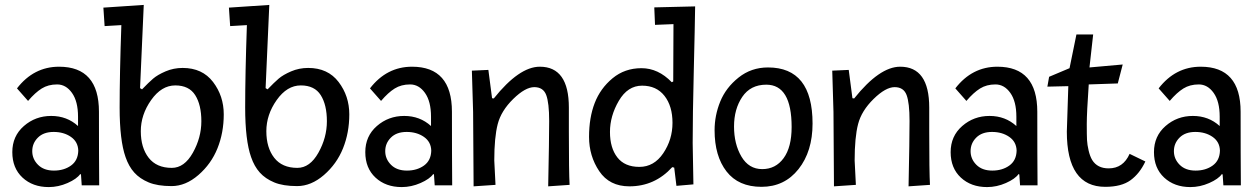

<svg xmlns="http://www.w3.org/2000/svg" viewBox="-20 -752 5092 780"><path d="M297 -240V-278Q297 -340 272.5 -374.5Q248 -409 212 -409Q176 -409 149.5 -392.5Q123 -376 94 -342L49 -393Q117 -481 220 -481Q382 -481 382 -298Q382 -115 383 1H312L309 -43L306 -45Q292 -25 254.5 -8.5Q217 8 178 8Q113 8 71.5 -30.5Q30 -69 30 -134Q30 -199 77 -240Q124 -281 188 -281Q252 -281 297 -240ZM298 -140Q297 -176 268 -196Q239 -216 198 -216Q157 -216 134 -193Q111 -170 111 -138Q111 -106 134.5 -82.5Q158 -59 199 -59Q240 -59 268.5 -79.5Q297 -100 298 -140Z M405 -646 400 -721 564 -732 549 -394 557 -389Q584 -417 602 -432.5Q620 -448 652.5 -462Q685 -476 722 -476Q802 -476 845.5 -419Q889 -362 889 -287.5Q889 -213 863.5 -149.5Q838 -86 786 -41Q734 4 677 4Q620 4 584 -11Q548 -26 525.5 -51Q503 -76 490 -114Q466 -182 466 -315.5Q466 -449 473 -650ZM678 -70Q729 -70 763.5 -131.5Q798 -193 798 -259.5Q798 -326 773 -365.5Q748 -405 692 -405Q636 -405 594 -345.5Q552 -286 552 -219Q552 -152 584 -111Q616 -70 678 -70Z M915 -646 910 -721 1074 -732 1059 -394 1067 -389Q1094 -417 1112 -432.5Q1130 -448 1162.5 -462Q1195 -476 1232 -476Q1312 -476 1355.5 -419Q1399 -362 1399 -287.5Q1399 -213 1373.5 -149.5Q1348 -86 1296 -41Q1244 4 1187 4Q1130 4 1094 -11Q1058 -26 1035.5 -51Q1013 -76 1000 -114Q976 -182 976 -315.5Q976 -449 983 -650ZM1188 -70Q1239 -70 1273.5 -131.5Q1308 -193 1308 -259.5Q1308 -326 1283 -365.5Q1258 -405 1202 -405Q1146 -405 1104 -345.5Q1062 -286 1062 -219Q1062 -152 1094 -111Q1126 -70 1188 -70Z M1731 -240V-278Q1731 -340 1706.5 -374.5Q1682 -409 1646 -409Q1610 -409 1583.5 -392.5Q1557 -376 1528 -342L1483 -393Q1551 -481 1654 -481Q1816 -481 1816 -298Q1816 -115 1817 1H1746L1743 -43L1740 -45Q1726 -25 1688.5 -8.5Q1651 8 1612 8Q1547 8 1505.5 -30.5Q1464 -69 1464 -134Q1464 -199 1511 -240Q1558 -281 1622 -281Q1686 -281 1731 -240ZM1732 -140Q1731 -176 1702 -196Q1673 -216 1632 -216Q1591 -216 1568 -193Q1545 -170 1545 -138Q1545 -106 1568.5 -82.5Q1592 -59 1633 -59Q1674 -59 1702.5 -79.5Q1731 -100 1732 -140Z M1986 -352Q2089 -481 2173 -481Q2291 -481 2291 -315V-217Q2291 -52 2294 -1L2207 5Q2211 -187 2211 -260.5Q2211 -334 2199 -366Q2187 -398 2150.5 -398Q2114 -398 2065 -350Q2016 -302 2002 -248Q1988 -194 1988 -100L1993 -1L1904 5Q1902 -240 1902 -297L1897 -465L1964 -468L1979 -353Z M2794 -171 2797 -3 2728 3 2719 -71 2711 -73Q2640 5 2537 5Q2456 5 2414.5 -56.5Q2373 -118 2373 -196Q2373 -274 2396 -333.5Q2419 -393 2468.5 -434Q2518 -475 2586 -475Q2654 -475 2709 -418L2715 -421L2716 -654L2641 -651L2638 -722L2804 -726Q2803 -648 2798.5 -465Q2794 -282 2794 -171ZM2712 -253Q2712 -321 2679.5 -362.5Q2647 -404 2588.5 -404Q2530 -404 2494 -342.5Q2458 -281 2458 -216Q2458 -151 2488 -112.5Q2518 -74 2577.5 -74Q2637 -74 2674.5 -129.5Q2712 -185 2712 -253Z M3100 -478Q3281 -478 3281 -250Q3281 -137 3224 -65Q3167 7 3073.5 7Q2980 7 2931.5 -55.5Q2883 -118 2883 -223Q2883 -283 2906 -339.5Q2929 -396 2980.5 -437Q3032 -478 3100 -478ZM3196 -236Q3196 -408 3093 -408Q3029 -408 2995.5 -358.5Q2962 -309 2962 -238Q2962 -167 2992 -116Q3022 -65 3076.5 -65Q3131 -65 3163.5 -109.5Q3196 -154 3196 -236Z M3450 -352Q3553 -481 3637 -481Q3755 -481 3755 -315V-217Q3755 -52 3758 -1L3671 5Q3675 -187 3675 -260.5Q3675 -334 3663 -366Q3651 -398 3614.5 -398Q3578 -398 3529 -350Q3480 -302 3466 -248Q3452 -194 3452 -100L3457 -1L3368 5Q3366 -240 3366 -297L3361 -465L3428 -468L3443 -353Z M4109 -240V-278Q4109 -340 4084.5 -374.5Q4060 -409 4024 -409Q3988 -409 3961.5 -392.5Q3935 -376 3906 -342L3861 -393Q3929 -481 4032 -481Q4194 -481 4194 -298Q4194 -115 4195 1H4124L4121 -43L4118 -45Q4104 -25 4066.5 -8.5Q4029 8 3990 8Q3925 8 3883.5 -30.5Q3842 -69 3842 -134Q3842 -199 3889 -240Q3936 -281 4000 -281Q4064 -281 4109 -240ZM4110 -140Q4109 -176 4080 -196Q4051 -216 4010 -216Q3969 -216 3946 -193Q3923 -170 3923 -138Q3923 -106 3946.5 -82.5Q3970 -59 4011 -59Q4052 -59 4080.5 -79.5Q4109 -100 4110 -140Z M4541 -490 4521 -413 4403 -409Q4395 -294 4395 -248Q4395 -202 4396 -183Q4397 -164 4402.5 -140.5Q4408 -117 4417 -102Q4438 -68 4484 -68Q4543 -68 4569 -127L4633 -96Q4610 -47 4573 -20Q4536 7 4470 7Q4314 7 4314 -217L4320 -402L4235 -400L4242 -440L4325 -475L4353 -612H4421L4406 -478Z M4935 -240V-278Q4935 -340 4910.5 -374.5Q4886 -409 4850 -409Q4814 -409 4787.5 -392.5Q4761 -376 4732 -342L4687 -393Q4755 -481 4858 -481Q5020 -481 5020 -298Q5020 -115 5021 1H4950L4947 -43L4944 -45Q4930 -25 4892.5 -8.5Q4855 8 4816 8Q4751 8 4709.5 -30.5Q4668 -69 4668 -134Q4668 -199 4715 -240Q4762 -281 4826 -281Q4890 -281 4935 -240ZM4936 -140Q4935 -176 4906 -196Q4877 -216 4836 -216Q4795 -216 4772 -193Q4749 -170 4749 -138Q4749 -106 4772.5 -82.5Q4796 -59 4837 -59Q4878 -59 4906.5 -79.5Q4935 -100 4936 -140Z"/></svg>

Font: Fresca
Style: Regular
Weight: 400
Designer: Iván Moreno
Foundry: Fontstage
Version: Version 1.001